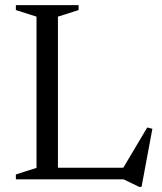

<svg xmlns="http://www.w3.org/2000/svg" viewBox="-20 -695 628 744"><path d="M528.5 29H519L459 0H152V-45H521L449.5 -31L550.5 -201L570.5 -196ZM204.5 -630.5V0H41.5V-19L121.5 -44.5V-630.5L41.5 -656V-675H284.5V-656Z"/></svg>

Font: Newsreader 24pt
Style: Regular
Weight: 400
Designer: Hugues Gentile
Foundry: Production Type
Version: Version 1.003